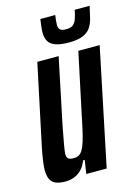

<svg xmlns="http://www.w3.org/2000/svg" viewBox="-107 -741 581 809"><g transform="rotate(-15 183.0 -336.5)"><path d="M77 8Q51 8 34.5 1Q18 -6 11 -21.5Q4 -37 4 -61Q4 -76 7.5 -101Q11 -126 17 -156L92 -510H185L124 -217Q115 -170 110.5 -144Q106 -118 105 -105Q105 -94 108.5 -88Q112 -82 118.5 -80Q125 -78 136 -78Q152 -78 162.5 -86Q173 -94 181.5 -114Q190 -134 198 -167.5Q206 -201 216 -251L271 -510H364L258 0H169L178 -59H171Q161 -34 146.5 -19.5Q132 -5 114 1.5Q96 8 77 8ZM243 -554Q204 -554 182.5 -562.5Q161 -571 153 -586.5Q145 -602 145 -623Q145 -636 147 -650.5Q149 -665 151 -681H216Q214 -669 213 -658Q212 -647 212 -638Q212 -626 218.5 -618.5Q225 -611 245 -611Q266 -611 276 -619.5Q286 -628 291.5 -644Q297 -660 301 -681H366Q360 -654 354.5 -630.5Q349 -607 337.5 -590Q326 -573 303.5 -563.5Q281 -554 243 -554Z"/></g></svg>

Font: Saira UltraCondensed
Style: Bold Italic
Weight: 700
Width: 1
Italic angle: -12°
Designer: Hector Gatti with collaboration of the Omnibus-Type team
Foundry: Omnibus-Type
Version: Version 1.101